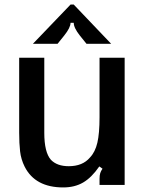

<svg xmlns="http://www.w3.org/2000/svg" viewBox="-20 -810 632 841"><path d="M88 -80Q72 -112 68 -147Q64 -182 64 -229V-557H174V-228Q174 -143 203 -110Q230 -82 281 -82Q342 -82 374 -120Q397 -144 406.5 -185Q416 -226 416 -296V-557H526V0H416V-27Q416 -42 419 -51.5Q422 -61 429 -71L415 -81Q381 -32 344 -10.5Q307 11 257 11Q134 11 88 -80ZM124 -618 289 -790H303L467 -618H359L330 -654Q303 -688 303 -710H289Q289 -689 261 -654L232 -618Z"/></svg>

Font: Open Sauce Sans Medium
Style: Regular
Weight: 500
Designer: Alfredo Marco Pradil
Foundry: Creative Sauce Fz LLC
Version: Version 1.477